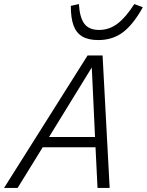

<svg xmlns="http://www.w3.org/2000/svg" viewBox="-40 -929 726 949"><path d="M118 -201 151 -252H452L467 -201ZM47 0H-20L393 -655H433V-627L184 -222ZM502 0H442L431 -224L412 -631L422 -655H467ZM450 -781Q499 -781 540 -811.5Q581 -842 624 -909L666 -893Q618 -807 567 -769Q516 -731 446 -731Q397 -731 367 -748.5Q337 -766 323.5 -803Q310 -840 310 -900L350 -909Q354 -842 377 -811.5Q400 -781 450 -781Z"/></svg>

Font: Intel One Mono Light
Style: Italic
Weight: 300
Italic angle: -16°
Monospace: yes
Designer: Fred Shallcrass
Foundry: Frere-Jones Type LLC
Version: Version 1.004